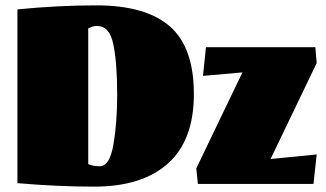

<svg xmlns="http://www.w3.org/2000/svg" viewBox="-20 -686 1215 716"><path d="M45 0ZM339 -666Q523 -666 613 -588Q703 -510 703 -335Q703 -163 606.5 -76.5Q510 10 331 10Q194 10 45 -3V-651Q197 -666 339 -666ZM417 -334Q417 -449 403 -519Q389 -589 343 -589Q335 -589 329.5 -588Q324 -587 319 -584.5Q314 -582 309 -580V-74Q328 -66 352 -66Q389 -66 403 -147Q417 -228 417 -334ZM1156 -510 1161 -451 989 -93 1161 -110 1149 0H718L712 -58L884 -416L737 -403L748 -510Z"/></svg>

Font: Sansita Black
Style: Regular
Weight: 900
Designer: Pablo Cosgaya
Foundry: Omnibus-Type
Version: Version 1.006; ttfautohint (v1.5)